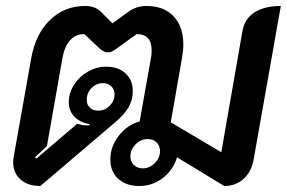

<svg xmlns="http://www.w3.org/2000/svg" viewBox="-20 -613 959 642"><path d="M24 -71Q24 -78 26 -90L84 -416Q98 -498 146.5 -545.5Q195 -593 264 -593Q298 -593 317 -574L356 -535L410 -574Q436 -593 470 -593Q528 -593 560.5 -558.5Q593 -524 593 -464Q593 -444 588 -416L551 -204L720 -104L791 -511Q798 -550 831 -571.5Q864 -593 919 -593L828 -79Q821 -39 794.5 -15Q768 9 730 9L572 -87Q559 -44 524 -17.5Q489 9 446 9Q402 9 375.5 -15Q349 -39 349 -80Q349 -123 377 -159Q405 -195 447 -207L485 -420Q487 -429 487 -445Q487 -499 437 -499L369 -450Q354 -438 340 -438Q328 -438 314 -450L262 -499Q233 -499 214.5 -478.5Q196 -458 189 -420L137 -125L97 -87L102 -83L238 -199Q261 -192 279 -194L280 -198Q248 -203 229 -222.5Q210 -242 210 -271Q210 -302 227.5 -329.5Q245 -357 274 -373.5Q303 -390 335 -390Q376 -390 400 -367.5Q424 -345 424 -308Q424 -279 410 -254.5Q396 -230 365 -204L115 9Q73 9 48.5 -13Q24 -35 24 -71ZM363 -298Q363 -314 352 -324.5Q341 -335 324 -335Q302 -335 286 -318.5Q270 -302 270 -279Q270 -263 280.5 -253Q291 -243 308 -243Q331 -243 347 -259.5Q363 -276 363 -298ZM515 -108Q515 -126 503.5 -137Q492 -148 474 -148Q451 -148 433.5 -130.5Q416 -113 416 -90Q416 -73 427.5 -61.5Q439 -50 457 -50Q480 -50 497.5 -67.5Q515 -85 515 -108Z"/></svg>

Font: K2D SemiBold
Style: Italic
Weight: 600
Italic angle: -10°
Designer: Katatrad Aksorn Co.,Ltd.
Foundry: Cadson Demak Co.,Ltd.
Version: Version 1.000; ttfautohint (v1.6)